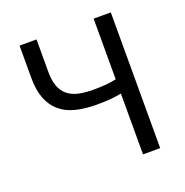

<svg xmlns="http://www.w3.org/2000/svg" viewBox="-120 -764 838 872"><g transform="rotate(-20 299.0 -328.0)"><path d="M425 0V-294Q401 -289 372.5 -286.5Q344 -284 305 -284Q249 -284 205 -295Q161 -306 130.5 -331.5Q100 -357 83.5 -398Q67 -439 67 -498V-656H149V-498Q149 -457 159.5 -429Q170 -401 191 -384Q212 -367 242.5 -360Q273 -353 313 -353Q350 -353 377.5 -355.5Q405 -358 425 -363V-656H508V0Z"/></g></svg>

Font: Giro Regular
Style: Regular
Weight: 400
Designer: Paul D. Hunt
Foundry: Adobe Systems Incorporated
Version: Version 1.000;PS 1.0;hotconv 1.0.88;makeotf.lib2.5.647800